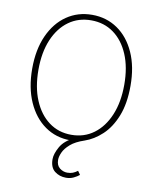

<svg xmlns="http://www.w3.org/2000/svg" viewBox="-95 -745 838 1031"><g transform="rotate(10 324.0 -229.0)"><path d="M336 214Q300 214 274 193.5Q248 173 248 128Q248 99 270 60Q292 21 346 -4L324 12Q246 12 185.5 -30.5Q125 -73 90.5 -150.5Q56 -228 56 -332Q56 -436 90.5 -512.5Q125 -589 185.5 -630.5Q246 -672 324 -672Q402 -672 462.5 -630.5Q523 -589 557.5 -512.5Q592 -436 592 -332Q592 -235 565 -167Q538 -99 494 -58Q450 -17 400 0Q352 16 325.5 39Q299 62 288.5 85.5Q278 109 278 126Q278 157 297 171.5Q316 186 338 186Q355 186 368 181Q381 176 394 166L408 186Q396 196 377.5 205Q359 214 336 214ZM324 -18Q394 -18 446.5 -57Q499 -96 528.5 -166.5Q558 -237 558 -332Q558 -427 528.5 -496.5Q499 -566 446.5 -604Q394 -642 324 -642Q254 -642 201.5 -604Q149 -566 119.5 -496.5Q90 -427 90 -332Q90 -237 119.5 -166.5Q149 -96 201.5 -57Q254 -18 324 -18Z"/></g></svg>

Font: Source Sans Variable
Style: Regular
Weight: 200
Designer: Paul D. Hunt
Foundry: Adobe Systems Incorporated
Version: Version 3.006;hotconv 1.0.111;makeotfexe 2.5.65597